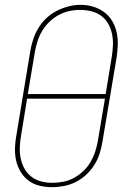

<svg xmlns="http://www.w3.org/2000/svg" viewBox="-20 -766 540 794"><path d="M195 8Q169 8 143.5 2Q118 -4 98 -19Q78 -34 65 -56Q52 -78 46.5 -103Q41 -128 42 -155Q43 -182 48 -208L105 -553Q109 -578 117 -602.5Q125 -627 138.5 -649.5Q152 -672 171.5 -690.5Q191 -709 214.5 -721Q238 -733 263 -739.5Q288 -746 313 -746Q340 -746 365 -738.5Q390 -731 410.5 -716Q431 -701 444 -679Q457 -657 462.5 -632Q468 -607 467 -580.5Q466 -554 462 -527L404 -182Q400 -157 392.5 -132.5Q385 -108 371 -85.5Q357 -63 337.5 -44.5Q318 -26 294.5 -14Q271 -2 245.5 3Q220 8 195 8ZM417 -377 442 -530Q446 -554 447 -578Q448 -602 443.5 -624.5Q439 -647 428 -667Q417 -687 398.5 -700.5Q380 -714 357.5 -719.5Q335 -725 311 -725Q288 -725 265.5 -720Q243 -715 222 -703.5Q201 -692 183.5 -675Q166 -658 154 -637.5Q142 -617 135 -595Q128 -573 124 -550L95 -377ZM196 -10Q219 -10 242 -14.5Q265 -19 286 -30.5Q307 -42 325 -59Q343 -76 355 -97Q367 -118 374 -140Q381 -162 385 -185L414 -358H92L67 -205Q63 -182 62 -158Q61 -134 65.5 -111.5Q70 -89 81 -69Q92 -49 109.5 -35.5Q127 -22 149.5 -16Q172 -10 196 -10Z"/></svg>

Font: Iosevka Slab Thin
Style: Italic
Weight: 100
Italic angle: -9°
Monospace: yes
Designer: Belleve Invis
Foundry: Belleve Invis
Version: Version 11.1.1; ttfautohint (v1.8.3)